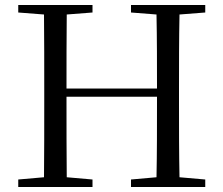

<svg xmlns="http://www.w3.org/2000/svg" viewBox="-20 -748 893 768"><path d="M504 -698 606 -690C608 -592 608 -493 608 -394H246C246 -494 246 -593 247 -690L350 -698V-728H53V-698L156 -690C157 -591 157 -491 157 -391V-337C157 -236 157 -137 156 -39L53 -30V0H350V-30L247 -39C246 -136 246 -237 246 -361H608C608 -237 608 -136 606 -39L504 -30V0H801V-30L698 -39C696 -137 696 -237 696 -337V-391C696 -492 696 -592 698 -690L801 -698V-728H504Z"/></svg>

Font: Harano Aji Mincho TW
Style: Regular
Weight: 400
Foundry: Masamichi Hosoda
Version: HaranoAjiMinchoTW-Regular version 20230610;ttx 4.39.4